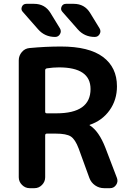

<svg xmlns="http://www.w3.org/2000/svg" viewBox="-20 -983 673 1003"><path d="M158 -963Q215 -963 244 -915L293 -835Q302 -820 293.5 -805Q285 -790 268 -790Q214 -790 179 -830L99 -921Q88 -933 94.5 -948Q101 -963 118 -963ZM365 -963Q422 -963 451 -915L500 -835Q509 -820 500.5 -805Q492 -790 475 -790Q421 -790 386 -830L306 -921Q295 -933 301.5 -948Q308 -963 325 -963ZM216 -616V-399Q216 -391 225 -391H275Q453 -391 453 -518Q453 -631 288 -631Q258 -631 225 -626Q216 -624 216 -616ZM135 0Q112 0 95 -17Q78 -34 78 -57V-668Q78 -692 94 -711Q110 -730 134 -732Q219 -740 298 -740Q445 -740 518 -685.5Q591 -631 591 -532Q591 -461 552.5 -407Q514 -353 449 -331Q448 -331 448 -330Q448 -328 449 -328Q497 -298 531 -210L591 -53Q598 -34 586.5 -17Q575 0 555 0H524Q498 0 477 -14.5Q456 -29 447 -53L391 -207Q373 -255 350 -270Q327 -285 271 -285H225Q216 -285 216 -276V-57Q216 -34 199.5 -17Q183 0 160 0Z"/></svg>

Font: Rounded Mplus 1c Bold
Style: Bold
Weight: 700
Version: Version 1.059.20150529